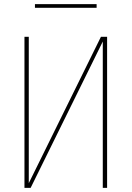

<svg xmlns="http://www.w3.org/2000/svg" viewBox="-20 -914 640 934"><path d="M99 0V-735H120V-23L471 -735H501V0H480V-712L129 0ZM150 -876V-894H450V-876Z"/></svg>

Font: Zed Sans Thin Extended
Style: Regular
Weight: 100
Width: 7
Designer: Belleve Invis
Foundry: Belleve Invis
Version: Version 1.0.0; ttfautohint (v1.8.4)